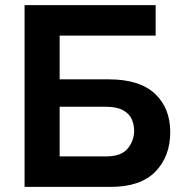

<svg xmlns="http://www.w3.org/2000/svg" viewBox="-20 -730 708 750"><path d="M76 0V-710H588V-591H213V-420H406Q525 -420 585 -364Q645 -308 645 -214Q645 -119 587 -59.5Q529 0 413 0ZM213 -119H394Q454 -119 479 -150Q504 -181 504 -219Q504 -243 494.5 -264.5Q485 -286 460.5 -299.5Q436 -313 392 -313H213Z"/></svg>

Font: Raleway
Style: Bold
Weight: 700
Designer: Matt McInerney, Pablo Impallari, Rodrigo Fuenzalida
Foundry: Matt McInerney, Pablo Impallari, Rodrigo Fuenzalida
Version: Version 4.026